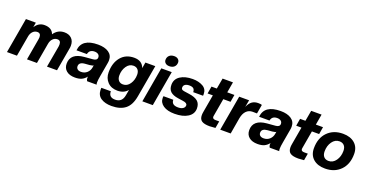

<svg xmlns="http://www.w3.org/2000/svg" viewBox="-37 -1586 5063 2643"><g transform="rotate(20 2494.5 -264.5)"><path d="M732 0H585L641 -315Q643 -326 643 -344Q643 -403 592 -403Q554 -403 526 -374.5Q498 -346 490 -296L438 0H292L347 -315Q350 -331 350 -344Q350 -403 299 -403Q261 -403 233 -374.5Q205 -346 197 -296L145 0H-1L89 -516H234L222 -445Q273 -526 359 -526Q468 -526 498 -442Q555 -526 652 -526Q718 -526 757 -488Q796 -450 796 -383Q796 -361 792 -341Z M996 10Q916 10 870.5 -28Q825 -66 825 -132Q825 -284 1024 -301L1145 -311Q1206 -316 1206 -360Q1206 -388 1185.5 -403.5Q1165 -419 1131 -419Q1056 -419 1042 -350H890Q906 -526 1144 -526Q1242 -526 1300 -487Q1358 -448 1358 -374Q1358 -352 1354 -332L1319 -132Q1307 -68 1307 -33Q1307 -12 1312 0H1173Q1160 -19 1160 -43Q1160 -46 1162 -64Q1131 -25 1093 -7.5Q1055 10 996 10ZM1049 -92Q1100 -92 1135.5 -124Q1171 -156 1179 -205L1184 -237Q1176 -226 1129 -221L1063 -216Q978 -209 978 -150Q978 -123 996.5 -107.5Q1015 -92 1049 -92Z M1607 -20Q1516 -20 1462.5 -76Q1409 -132 1409 -217Q1409 -355 1479.5 -440.5Q1550 -526 1674 -526Q1789 -526 1824 -429L1839 -516H1984L1901 -45Q1878 89 1804 147.5Q1730 206 1603 206Q1507 206 1447 166Q1387 126 1387 42Q1387 26 1388 18H1527Q1527 107 1620 107Q1723 107 1741 -2L1756 -85Q1704 -20 1607 -20ZM1650 -127Q1712 -127 1751 -184.5Q1790 -242 1790 -319Q1790 -365 1766.5 -392Q1743 -419 1701 -419Q1640 -419 1601 -361.5Q1562 -304 1562 -227Q1562 -181 1585.5 -154Q1609 -127 1650 -127Z M2135 0H1982L2072 -516H2225ZM2164 -581Q2128 -581 2107 -599.5Q2086 -618 2086 -646Q2086 -686 2112 -710.5Q2138 -735 2184 -735Q2220 -735 2241 -716.5Q2262 -698 2262 -670Q2262 -630 2236 -605.5Q2210 -581 2164 -581Z M2456 10Q2350 10 2289.5 -31Q2229 -72 2229 -141Q2229 -148 2231 -166H2375Q2375 -89 2471 -89Q2517 -89 2543 -107Q2569 -125 2569 -153Q2569 -189 2505 -197L2430 -208Q2354 -219 2317 -253Q2280 -287 2280 -351Q2280 -435 2349.5 -480.5Q2419 -526 2531 -526Q2618 -526 2680 -491Q2742 -456 2742 -382Q2742 -366 2741 -358H2597Q2597 -393 2578 -410Q2559 -427 2516 -427Q2478 -427 2455 -411.5Q2432 -396 2432 -366Q2432 -348 2442 -339.5Q2452 -331 2478 -327L2553 -316Q2639 -304 2680.5 -268.5Q2722 -233 2722 -164Q2722 -83 2649.5 -36.5Q2577 10 2456 10Z M2969 6Q2889 6 2852.5 -18.5Q2816 -43 2816 -103Q2816 -125 2822 -157L2866 -409H2789L2807 -516H2885L2913 -672H3065L3038 -516H3143L3125 -409H3019L2974 -151Q2972 -139 2972 -135Q2972 -102 3018 -102H3071L3053 0Q2981 6 2969 6Z M3276 0H3123L3213 -516H3358L3339 -412Q3365 -472 3401.5 -497.5Q3438 -523 3489 -523Q3529 -523 3545 -516L3522 -383L3459 -384Q3403 -384 3366.5 -346.5Q3330 -309 3317 -239Z M3671 10Q3591 10 3545.5 -28Q3500 -66 3500 -132Q3500 -284 3699 -301L3820 -311Q3881 -316 3881 -360Q3881 -388 3860.5 -403.5Q3840 -419 3806 -419Q3731 -419 3717 -350H3565Q3581 -526 3819 -526Q3917 -526 3975 -487Q4033 -448 4033 -374Q4033 -352 4029 -332L3994 -132Q3982 -68 3982 -33Q3982 -12 3987 0H3848Q3835 -19 3835 -43Q3835 -46 3837 -64Q3806 -25 3768 -7.5Q3730 10 3671 10ZM3724 -92Q3775 -92 3810.5 -124Q3846 -156 3854 -205L3859 -237Q3851 -226 3804 -221L3738 -216Q3653 -209 3653 -150Q3653 -123 3671.5 -107.5Q3690 -92 3724 -92Z M4267 6Q4187 6 4150.5 -18.5Q4114 -43 4114 -103Q4114 -125 4120 -157L4164 -409H4087L4105 -516H4183L4211 -672H4363L4336 -516H4441L4423 -409H4317L4272 -151Q4270 -139 4270 -135Q4270 -102 4316 -102H4369L4351 0Q4279 6 4267 6Z M4670 -105Q4734 -105 4775.5 -163.5Q4817 -222 4817 -304Q4817 -356 4791.5 -383.5Q4766 -411 4722 -411Q4658 -411 4616.5 -352.5Q4575 -294 4575 -212Q4575 -160 4600.5 -132.5Q4626 -105 4670 -105ZM4659 10Q4550 10 4486 -46.5Q4422 -103 4422 -202Q4422 -352 4508 -439Q4594 -526 4733 -526Q4842 -526 4906 -469.5Q4970 -413 4970 -314Q4970 -164 4884 -77Q4798 10 4659 10Z"/></g></svg>

Font: Creato Display ExtraBold
Style: Italic
Weight: 800
Italic angle: -10°
Version: Version 1.000